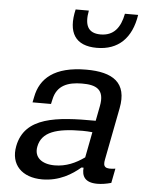

<svg xmlns="http://www.w3.org/2000/svg" viewBox="-56 -853 732 912"><g transform="rotate(5 310.0 -397.0)"><path d="M343.5 -525.5C190.5 -525.5 124.5 -463.5 107.5 -375.5L102 -348.5H190L195 -370.5C209 -439 262 -457.5 327.5 -458C395.5 -458.5 438.5 -440 422 -357.5L408.5 -287.5C222 -289 70.5 -276.5 43 -135C25.5 -45.5 83 12 179 12C261 12 321 -26.5 360.5 -60.5H370.5C367 -21 381.5 10 442 10C461 10 483 7 508 0L521.5 -69C473 -62 461 -71.5 468.5 -108.5L516.5 -356.5C541 -481 469 -525.5 343.5 -525.5ZM330.5 -806H267.5C241.5 -694.5 280.5 -633 383 -633C486 -633 548.5 -694.5 565.5 -806H502.5C489.5 -738 457.5 -698 395.5 -698C334 -698 317.5 -738 330.5 -806ZM143 -141C156.5 -212 226 -234.5 351 -234.5C365.5 -234.5 381.5 -233.5 397.5 -232L374 -110C332 -80 286.5 -59.5 232.5 -59.5C170.5 -59.5 133 -90 143 -141Z"/></g></svg>

Font: Monaspace Neon
Style: Italic
Weight: 400
Italic angle: -11°
Designer: Riley Cran & the Lettermatic Team
Foundry: Lettermatic
Version: Version 1.200 (Monaspace Neon)